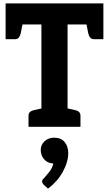

<svg xmlns="http://www.w3.org/2000/svg" viewBox="-20 -747 642 1131"><path d="M224 0V-603H13V-727H589V-603H378V0ZM148 0V-65Q148 -80 157.5 -88Q167 -96 183 -99L233 -110L246 0ZM356 0 370 -110 420 -99Q436 -96 445 -88Q454 -80 454 -65V0ZM485 -626 589 -603V-516H535Q520 -516 512 -525Q504 -534 500 -550ZM117 -626 102 -550Q98 -534 90.5 -525Q83 -516 67 -516H13V-603ZM263 364 238 342Q234 337 231 332.5Q228 328 228 322Q228 311 239 303Q251 290 270 266Q289 242 294 216Q294 216 293 216Q292 216 292 216Q260 214 240 191.5Q220 169 220 136Q220 106 242.5 85Q265 64 299 64Q340 64 361 90Q382 116 382 154Q382 207 350 265Q318 323 263 364Z"/></svg>

Font: Aleo ExtraBold
Style: Regular
Weight: 800
Designer: Alessio Laiso
Foundry: Alessio Laiso
Version: Version 2.001;gftools[0.9.29]